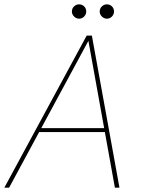

<svg xmlns="http://www.w3.org/2000/svg" viewBox="-28 -864 649 884"><path d="M-8 0 371 -700H395L522 0H501L379 -676L14 0ZM136 -256 149 -274H465L470 -256ZM336 -778Q323 -778 313 -788Q303 -798 303 -811Q303 -825 313 -834.5Q323 -844 336 -844Q350 -844 359.5 -834.5Q369 -825 369 -811Q369 -798 359.5 -788Q350 -778 336 -778ZM464 -778Q451 -778 441 -788Q431 -798 431 -811Q431 -825 441 -834.5Q451 -844 464 -844Q478 -844 487.5 -834.5Q497 -825 497 -811Q497 -798 487.5 -788Q478 -778 464 -778Z"/></svg>

Font: DM Sans 20pt Thin
Style: Italic
Weight: 250
Italic angle: -10°
Version: Version 4.004;gftools[0.9.30]